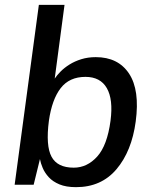

<svg xmlns="http://www.w3.org/2000/svg" viewBox="-20 -763 624 793"><path d="M294 10Q253 10 225.5 -1.5Q198 -13 181.5 -31Q165 -49 156.5 -69Q148 -89 145 -106L119 0H40.5L140.5 -743H246.5L206 -438.5Q215 -452 230.2 -467.5Q245.5 -483 267 -496.5Q288.5 -510 315.8 -518.5Q343 -527 375.5 -527Q468 -527 513 -459Q558 -391 540.5 -261Q524 -138.5 461.2 -64.2Q398.5 10 294 10ZM284.5 -70.5Q340 -70.5 381.5 -116.5Q423 -162.5 436.5 -264.5Q448 -352.5 421.2 -399Q394.5 -445.5 333 -445.5Q266.5 -445.5 230.5 -398.8Q194.5 -352 182 -264.5Q168.5 -161 192.8 -115.8Q217 -70.5 284.5 -70.5Z"/></svg>

Font: Public Sans Thin Medium
Style: Italic
Weight: 500
Italic angle: -8°
Version: Version 2.001